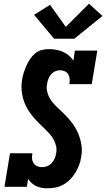

<svg xmlns="http://www.w3.org/2000/svg" viewBox="-20 -1008 573 1036"><path d="M237 8Q221 8 205.5 5.5Q190 3 176 -3.5Q162 -10 151 -20Q140 -30 132 -43L125 0H4L34 -181H155Q152 -167 153 -153Q154 -139 161 -128Q168 -117 180.5 -111.5Q193 -106 206 -106Q220 -106 234.5 -111.5Q249 -117 259 -128Q269 -139 275 -153Q281 -167 283 -181Q287 -201 282.5 -220Q278 -239 269 -255.5Q260 -272 247.5 -286Q235 -300 221.5 -313Q208 -326 194.5 -339Q181 -352 168.5 -366Q156 -380 145 -395Q134 -410 125 -426.5Q116 -443 109.5 -461Q103 -479 99.5 -498.5Q96 -518 96 -537.5Q96 -557 99 -577Q102 -597 108 -615.5Q114 -634 122 -652.5Q130 -671 141.5 -688.5Q153 -706 169 -719.5Q185 -733 204.5 -738Q224 -743 243 -743Q263 -743 282.5 -739.5Q302 -736 319 -728.5Q336 -721 350.5 -709Q365 -697 376 -681L384 -735H505L475 -554H354Q357 -568 356 -581.5Q355 -595 348.5 -606.5Q342 -618 329.5 -623.5Q317 -629 303 -629Q290 -629 277 -623Q264 -617 255 -606Q246 -595 241 -582Q236 -569 234 -555Q230 -535 234 -516Q238 -497 247 -480.5Q256 -464 268.5 -450Q281 -436 294.5 -423.5Q308 -411 321.5 -398Q335 -385 347.5 -371Q360 -357 371 -342Q382 -327 391 -310.5Q400 -294 406.5 -276Q413 -258 417 -239Q421 -220 421.5 -200.5Q422 -181 418 -161Q415 -139 407 -118Q399 -97 387.5 -77.5Q376 -58 359.5 -41Q343 -24 323 -12.5Q303 -1 281 3.5Q259 8 237 8ZM381 -799H272L164 -928L250 -982L335 -863L460 -988L533 -922Z"/></svg>

Font: Iosevka Curly Slab HvObl
Style: Regular
Weight: 900
Italic angle: -9°
Monospace: yes
Designer: Belleve Invis
Foundry: Belleve Invis
Version: Version 11.1.0; ttfautohint (v1.8.3)